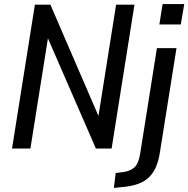

<svg xmlns="http://www.w3.org/2000/svg" viewBox="-20 -728 923 941"><path d="M39 0 151 -705H227L475 -131H458L549 -705H639L527 0H450L201 -572H220L129 0ZM761 -608 777 -708H883L866 -608ZM538 193 547 120 586 115Q617 111 638 93Q659 75 667 25L749 -492H845L764 17Q758 57 745.5 87.5Q733 118 711.5 139.5Q690 161 657.5 173Q625 185 578 189Z"/></svg>

Font: Nunito Sans 10pt Condensed SemiBold
Style: Italic
Weight: 600
Width: 3
Italic angle: -9°
Designer: Vernon Adams
Foundry: Vernon Adams
Version: Version 3.101;gftools[0.9.27]